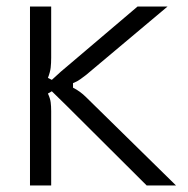

<svg xmlns="http://www.w3.org/2000/svg" viewBox="-20 -569 576 589"><path d="M72 0V-549H137V-392Q137 -375 135.5 -361.5Q134 -348 127 -330L139 -324Q157 -341 167 -349.5Q177 -358 183 -363L402 -549H494L244 -339Q236 -333 226.5 -326Q217 -319 204 -314V-300Q226 -289 244 -271L520 0H430L183 -246L139 -289L127 -282Q134 -267 135.5 -255Q137 -243 137 -228V0Z"/></svg>

Font: Open Sauce Sans Light
Style: Regular
Weight: 300
Designer: Alfredo Marco Pradil
Foundry: Creative Sauce Fz LLC
Version: Version 1.477